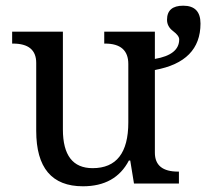

<svg xmlns="http://www.w3.org/2000/svg" viewBox="-20 -648 728 678"><path d="M526.9 -439.9Q612.8 -454.6 612.8 -508.8Q612.8 -522 591.3 -538.1Q569.8 -554.2 569.8 -578.1Q569.8 -627.9 627 -627.9Q688 -627.9 688 -564.9Q688 -430.2 526.9 -400.9V-108.9Q526.9 -42 608.9 -42H611.8V0H453.1L439.9 -81.1H435.1Q387.7 9.8 272.9 9.8Q107.9 9.8 107.9 -186V-425.8Q107.9 -494.1 25.9 -494.1H22.9V-536.1H202.1V-190.9Q202.1 -54.2 307.1 -54.2Q433.1 -54.2 433.1 -215.8V-421.9Q433.1 -494.1 351.1 -494.1H348.1V-536.1H526.9ZM634.8 0Z"/></svg>

Font: Noto Serif
Style: Regular
Weight: 400
Designer: Monotype Design team
Foundry: Monotype Imaging Inc.
Version: Version 1.02